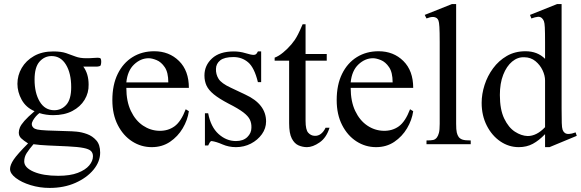

<svg xmlns="http://www.w3.org/2000/svg" viewBox="-20 -715 2880 952"><path d="M481.9 -407.7Q481.9 -405.3 481 -398.7Q480 -392.1 477.5 -388.7Q473.1 -385.7 461.9 -384.8Q457 -384.3 450.2 -384.8H393.1Q419.4 -349.1 419.4 -295.4Q420.4 -254.9 399.4 -220.2Q378.4 -185.5 338.9 -164.8Q299.3 -144 243.7 -144Q226.6 -144 209.5 -146.5Q192.4 -148.9 175.3 -154.3Q155.8 -139.2 143.3 -117.4Q130.9 -95.7 146 -81.5Q151.9 -75.7 165 -72.8Q178.2 -69.8 213.1 -68.1Q248 -66.4 320.3 -64.5Q333.5 -64.5 359.1 -62.3Q384.8 -60.1 411.6 -50.3Q438.5 -40.5 457.5 -19Q476.6 2.4 476.6 41.5Q476.6 86.4 443.6 126.5Q410.6 166.5 354 191.7Q297.4 216.8 226.1 216.8Q176.8 216.8 131.6 202.9Q86.4 189 58.1 167.2Q29.8 145.5 29.8 123Q29.8 103 48.1 75.9Q66.4 48.8 119.1 -3.9Q96.7 -18.1 85 -29.3Q73.2 -40.5 73.2 -57.6Q73.2 -69.3 78.6 -82.8Q84 -96.2 100.8 -115.5Q117.7 -134.8 151.4 -163.6Q108.4 -182.1 87.4 -220.5Q66.4 -258.8 66.4 -299.3Q66.4 -341.3 87.6 -377.9Q108.9 -414.6 148.7 -437.3Q188.5 -460 244.1 -460Q282.7 -460 307.4 -451.7Q332 -443.4 354 -434.8Q376 -426.3 406.7 -426.3Q429.7 -426.3 441.4 -427.5Q453.1 -428.7 462.4 -428.7Q469.2 -428.7 475.6 -427.2Q481.9 -425.8 481.9 -407.7ZM333 -282.7Q333 -351.6 307.1 -394.3Q281.2 -437 235.8 -437Q200.7 -437 176 -409.4Q151.4 -381.8 151.4 -320.3Q151.4 -253.9 177 -211.2Q202.6 -168.5 249 -168.5Q284.7 -168.5 308.8 -195.6Q333 -222.7 333 -282.7ZM440.9 59.6Q440.9 43.5 430.9 33.7Q420.9 23.9 394 18.6Q367.2 13.2 315.9 10.7Q260.7 8.3 218.3 6.3Q175.8 4.4 146 0Q125 24.4 112.5 43.7Q100.1 63 100.1 85.4Q100.1 116.2 147 136.5Q193.8 156.7 269 156.7Q327.6 156.7 365.7 142.1Q403.8 127.4 422.4 105.2Q440.9 83 440.9 59.6Z M900.9 -173.3 916.5 -163.6Q910.2 -119.6 886 -78.9Q861.8 -38.1 822.8 -11.7Q783.7 14.6 732.4 14.6Q679.7 14.6 635.3 -13.9Q590.8 -42.5 564 -95Q537.1 -147.5 537.1 -218.8Q537.1 -294.4 563.7 -348.6Q590.3 -402.8 637.2 -431.9Q684.1 -460.9 744.6 -460.9Q818.8 -460.9 867.7 -412.6Q916.5 -364.3 916.5 -279.3H606.4Q606.4 -212.4 628.9 -165Q651.4 -117.7 688.7 -92.5Q726.1 -67.4 769.5 -66.4Q813 -65.4 845.2 -88.6Q877.4 -111.8 900.9 -173.3ZM606.4 -306.6H814.5Q814.5 -356 796.9 -381.8Q779.3 -407.7 756.3 -417Q733.4 -426.3 717.3 -426.3Q677.7 -426.3 645 -395.5Q612.3 -364.7 606.4 -306.6Z M1299.3 -112.8Q1299.3 -78.6 1278.6 -49.6Q1257.8 -20.5 1223.9 -2.9Q1189.9 14.6 1149.9 14.6Q1114.3 14.6 1083 1Q1051.8 -12.7 1029.3 -15.6Q1023.9 -15.6 1019.5 -7.8Q1015.1 0 1012.2 6.3H996.1V-153.3H1012.2Q1024.9 -85.4 1063.7 -50.5Q1102.5 -15.6 1149.9 -15.6Q1186 -15.6 1206.3 -35.4Q1226.6 -55.2 1226.6 -81.5Q1227.5 -103.5 1219.2 -121.3Q1210.9 -139.2 1186.3 -158Q1161.6 -176.8 1113.3 -201.2Q1065.9 -226.1 1040 -247.3Q1014.2 -268.6 1003.9 -290.8Q993.7 -313 993.7 -340.8Q993.7 -390.6 1031.2 -425.3Q1068.8 -460 1139.2 -460Q1169.4 -460 1197.3 -451.4Q1225.1 -442.9 1236.8 -442.9Q1243.7 -442.9 1248.3 -445.6Q1252.9 -448.2 1258.8 -460H1274.9V-307.6H1258.8Q1241.2 -379.9 1210.4 -406Q1179.7 -432.1 1137.7 -432.1Q1092.8 -432.1 1072 -415.8Q1051.3 -399.4 1050.8 -373.5Q1049.8 -346.7 1063.7 -324.2Q1077.6 -301.8 1124 -280.3L1196.3 -246.1Q1299.3 -198.7 1299.3 -112.8Z M1594.2 -81.5H1613.8Q1598.6 -32.2 1564.7 -8.8Q1530.8 14.6 1502 14.6Q1481 14.6 1460.4 5.9Q1439.9 -2.9 1426.8 -28.3Q1413.6 -53.7 1413.6 -104V-414.1H1341.8V-429.2Q1361.8 -436.5 1384 -454.8Q1406.2 -473.1 1425.3 -495.6Q1434.1 -506.3 1441.4 -516.8Q1448.7 -527.3 1457.8 -544.9Q1466.8 -562.5 1480.5 -594.7H1495.1V-447.3H1600.1V-414.1H1495.1V-115.7Q1495.1 -71.8 1508.1 -57.1Q1521 -42.5 1539.6 -41.5Q1557.6 -40.5 1571.5 -51.5Q1585.4 -62.5 1594.2 -81.5Z M2013.2 -173.3 2028.8 -163.6Q2022.5 -119.6 1998.3 -78.9Q1974.1 -38.1 1935.1 -11.7Q1896 14.6 1844.7 14.6Q1792 14.6 1747.6 -13.9Q1703.1 -42.5 1676.3 -95Q1649.4 -147.5 1649.4 -218.8Q1649.4 -294.4 1676 -348.6Q1702.6 -402.8 1749.5 -431.9Q1796.4 -460.9 1856.9 -460.9Q1931.2 -460.9 1980 -412.6Q2028.8 -364.3 2028.8 -279.3H1718.8Q1718.8 -212.4 1741.2 -165Q1763.7 -117.7 1801 -92.5Q1838.4 -67.4 1881.8 -66.4Q1925.3 -65.4 1957.5 -88.6Q1989.7 -111.8 2013.2 -173.3ZM1718.8 -306.6H1926.8Q1926.8 -356 1909.2 -381.8Q1891.6 -407.7 1868.7 -417Q1845.7 -426.3 1829.6 -426.3Q1790 -426.3 1757.3 -395.5Q1724.6 -364.7 1718.8 -306.6Z M2314 0H2094.7V-18.6Q2117.2 -18.6 2127.9 -21Q2138.7 -23.4 2146.5 -33.7Q2152.3 -41.5 2156.2 -55.7Q2160.2 -69.8 2160.2 -101.1V-506.8Q2160.2 -557.6 2158.7 -581.1Q2157.2 -604.5 2154.3 -612.3Q2151.4 -620.1 2146.5 -624.5Q2137.2 -630.9 2126.5 -630.9Q2113.3 -630.9 2094.7 -623.5L2085.9 -641.1L2220.7 -694.8H2241.7V-101.1Q2241.7 -71.3 2244.9 -57.9Q2248 -44.4 2254.4 -35.6Q2261.2 -26.9 2273.4 -22.7Q2285.6 -18.6 2314 -18.6Z M2839.8 -41.5 2704.6 14.6H2682.6V-49.8Q2652.8 -18.6 2622.1 -2Q2591.3 14.6 2552.2 14.6Q2502.9 14.6 2460.9 -13.9Q2418.9 -42.5 2393.6 -92.3Q2368.2 -142.1 2368.2 -205.1Q2368.2 -248.5 2382.6 -293.5Q2397 -338.4 2424.8 -376.2Q2452.6 -414.1 2492.9 -437.5Q2533.2 -460.9 2585.4 -460.9Q2645 -460.9 2682.6 -423.3V-506.3Q2682.6 -556.2 2681.4 -579.1Q2680.2 -602.1 2676.8 -610.4Q2673.3 -618.7 2667.5 -624.5Q2659.2 -632.8 2646.7 -631.6Q2634.3 -630.4 2614.7 -623.5L2607.9 -641.1L2742.2 -694.8H2764.6V-177.2Q2764.6 -129.4 2765.4 -105.5Q2766.1 -81.5 2769.5 -71.8Q2772.9 -62 2779.8 -56.6Q2794.9 -43.9 2834 -58.6ZM2682.6 -84.5V-315.9Q2682.6 -340.3 2670.2 -366.7Q2657.7 -393.1 2634.8 -411.9Q2611.8 -430.7 2579.6 -431.2Q2546.9 -432.6 2519.3 -409.7Q2491.7 -386.7 2475.1 -344.2Q2458.5 -301.8 2458.5 -244.1Q2458.5 -171.9 2480 -127.2Q2501.5 -82.5 2533.2 -62Q2564.9 -41.5 2596.2 -40.5Q2641.1 -40.5 2682.6 -84.5Z"/></svg>

Font: BabelStone Roman
Style: Regular
Weight: 400
Designer: Walt Agee, Victor Gaultney, Peter Martin, Debbi Hosken, Becca Hirsbrunner (SIL); Andrew West (BabelStone)
Foundry: BabelStone
Version: Version 16.000